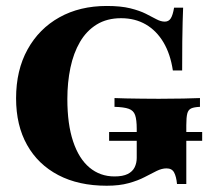

<svg xmlns="http://www.w3.org/2000/svg" viewBox="-20 -602 688 634"><path d="M332.3 11.3Q239.5 11.3 172.6 -23.8Q105.6 -58.9 69.4 -123.4Q33.1 -187.9 33.1 -277.4Q33.1 -370.2 71 -438.7Q108.9 -507.3 176.2 -544.8Q243.5 -582.3 332.3 -582.3Q379 -582.3 410.1 -574.6Q441.1 -566.9 461.7 -556.5Q482.3 -546 496.8 -538.3Q511.3 -530.6 524.2 -530.6Q537.1 -530.6 544 -541.5Q550.8 -552.4 554.8 -576.6H584.7Q583.9 -556.5 583.1 -529.4Q582.3 -502.4 581.9 -464.1Q581.5 -425.8 581.5 -369.4H550.8Q542.7 -423.4 519.8 -462.1Q496.8 -500.8 461.3 -521.4Q425.8 -541.9 379.8 -541.9Q333.1 -541.9 299.2 -521Q265.3 -500 244 -463.3Q222.6 -426.6 212.5 -378.2Q202.4 -329.8 202.4 -275Q202.4 -191.9 221.4 -135.1Q240.3 -78.2 275.4 -48.8Q310.5 -19.4 358.1 -19.4Q385.5 -19.4 401.6 -27.4Q417.7 -35.5 424.6 -49.6Q431.5 -63.7 431.5 -80.6V-176.6Q431.5 -206.5 426.2 -221.8Q421 -237.1 405.2 -242.7Q389.5 -248.4 358.1 -249.2V-278.2Q372.6 -277.4 396 -277Q419.4 -276.6 447.6 -276.2Q475.8 -275.8 504.8 -275.8Q550 -275.8 585.1 -276.6Q620.2 -277.4 640.3 -278.2V-249.2Q621 -248.4 611.3 -244Q601.6 -239.5 598.4 -227Q595.2 -214.5 595.2 -188.7V5.6H564.5Q562.1 -19.4 554.8 -32.7Q547.6 -46 529.8 -46Q514.5 -46 497.2 -37.5Q479.8 -29 457.7 -17.3Q435.5 -5.6 404.8 2.8Q374.2 11.3 332.3 11.3ZM340.3 -137.1V-166.1H647.6V-137.1Z"/></svg>

Font: Playfair 5pt SemiExpanded Light Black
Style: Regular
Weight: 900
Version: Version 2.203